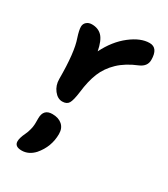

<svg xmlns="http://www.w3.org/2000/svg" viewBox="-211 -607 932 1064"><g transform="rotate(30 255.0 -75.5)"><path d="M165 12.2Q135.3 12.2 112.1 -17.6Q88.9 -47.4 88.9 -87.9Q88.9 -258.8 62 -334Q47.9 -377 47.9 -398.9Q47.9 -417.5 61.3 -429.2Q74.7 -440.9 95.2 -440.9Q135.7 -440.9 160.2 -415.5Q184.6 -390.1 196.8 -327.1Q239.3 -412.1 303.2 -461.7Q367.2 -511.2 423.8 -511.2Q478 -511.2 478 -434.1Q478 -393.1 434.1 -374Q363.3 -345.2 319.3 -303.2Q275.4 -261.2 254.2 -209.2Q232.9 -157.2 224.1 -82Q216.8 -25.9 205.3 -6.8Q193.8 12.2 165 12.2ZM61 326.2Q61 305.2 77.1 271Q82 260.7 85.4 251.7Q88.9 242.7 91.1 232.9Q93.3 223.1 94.7 217.5Q96.2 211.9 96.7 201.4Q97.2 190.9 97.2 187.7Q97.2 184.6 97.2 172.6Q97.2 160.6 97.2 159.2Q97.2 99.1 153.8 99.1Q193.4 99.1 216.8 119.6Q240.2 140.1 240.2 176.8Q240.2 258.8 186 321.8Q150.9 359.9 106 359.9Q61 359.9 61 326.2Z"/></g></svg>

Font: Shantell Sans Irregular
Style: Regular
Weight: 600
Designer: Stephen Nixon, Anya Danilova, Shantell Martin
Foundry: Arrow Type
Version: Version 1.006;[9816181b4]